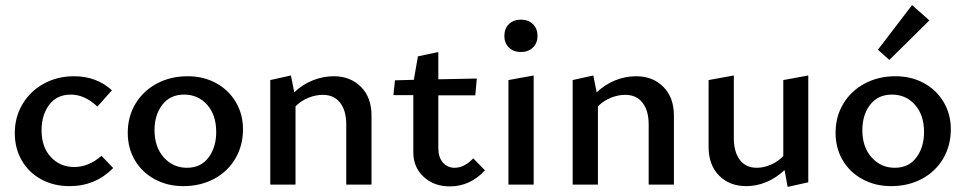

<svg xmlns="http://www.w3.org/2000/svg" viewBox="-20 -724 3788 753"><path d="M38 -202Q38 -265 68.5 -316Q99 -367 152 -396Q205 -425 271 -425Q358 -425 419 -370L362 -306Q312 -353 258 -353Q203 -353 173 -313Q143 -273 143 -213Q143 -147 179.5 -108Q216 -69 271 -69Q328 -69 378 -113L424 -65Q354 6 253 6Q191 6 142 -20.5Q93 -47 65.5 -94.5Q38 -142 38 -202Z M481 -203Q481 -267 511.5 -317.5Q542 -368 595.5 -396.5Q649 -425 716 -425Q778 -425 827.5 -398Q877 -371 905 -323.5Q933 -276 933 -217Q933 -153 903 -102Q873 -51 819.5 -22.5Q766 6 699 6Q637 6 587 -21Q537 -48 509 -95.5Q481 -143 481 -203ZM828 -206Q828 -273 792.5 -313Q757 -353 702 -353Q647 -353 616.5 -313Q586 -273 586 -214Q586 -147 622.5 -106.5Q659 -66 713 -66Q768 -66 798 -106.5Q828 -147 828 -206Z M1437 -271V0H1338V-236Q1338 -290 1314 -321Q1290 -352 1246 -352Q1218 -352 1189.5 -340.5Q1161 -329 1139 -307V0H1040V-410L1121 -428L1134 -362Q1167 -393 1207 -409Q1247 -425 1289 -425Q1354 -425 1395.5 -383.5Q1437 -342 1437 -271Z M1882 -56Q1824 7 1744 7Q1682 7 1641.5 -30.5Q1601 -68 1601 -126V-351H1523L1529 -409L1603 -411L1619 -503L1699 -520V-413L1850 -416L1844 -350H1699V-144Q1699 -107 1717 -86.5Q1735 -66 1763 -66Q1801 -66 1836 -103Z M1974 -410 2073 -428V0H1974ZM1958 -583Q1958 -612 1976 -629.5Q1994 -647 2023 -647Q2052 -647 2070 -629.5Q2088 -612 2088 -583Q2088 -555 2070 -537.5Q2052 -520 2023 -520Q1994 -520 1976 -537.5Q1958 -555 1958 -583Z M2623 -271V0H2524V-236Q2524 -290 2500 -321Q2476 -352 2432 -352Q2404 -352 2375.5 -340.5Q2347 -329 2325 -307V0H2226V-410L2307 -428L2320 -362Q2353 -393 2393 -409Q2433 -425 2475 -425Q2540 -425 2581.5 -383.5Q2623 -342 2623 -271Z M3150 -428V-9L3069 9L3057 -57Q3024 -26 2985.5 -10Q2947 6 2907 6Q2841 6 2800 -35.5Q2759 -77 2759 -148V-410L2858 -428V-183Q2858 -128 2881.5 -97Q2905 -66 2948 -66Q2975 -66 3003 -78Q3031 -90 3052 -112V-410Z M3257 -203Q3257 -267 3287.5 -317.5Q3318 -368 3371.5 -396.5Q3425 -425 3492 -425Q3554 -425 3603.5 -398Q3653 -371 3681 -323.5Q3709 -276 3709 -217Q3709 -153 3679 -102Q3649 -51 3595.5 -22.5Q3542 6 3475 6Q3413 6 3363 -21Q3313 -48 3285 -95.5Q3257 -143 3257 -203ZM3604 -206Q3604 -273 3568.5 -313Q3533 -353 3478 -353Q3423 -353 3392.5 -313Q3362 -273 3362 -214Q3362 -147 3398.5 -106.5Q3435 -66 3489 -66Q3544 -66 3574 -106.5Q3604 -147 3604 -206ZM3423 -529 3557 -704 3625 -644 3468 -489Z"/></svg>

Font: Ysabeau Semibold
Style: Regular
Weight: 600
Designer: Christian Thalmann (Catharsis Fonts)
Version: Version 0.003